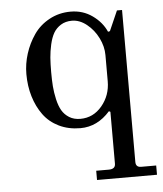

<svg xmlns="http://www.w3.org/2000/svg" viewBox="-51 -513 668 788"><g transform="rotate(-5 283.0 -119.0)"><path d="M316.9 230V191.9H369.1Q396 191.9 396 169.9V-43.9L390.1 -46.9Q337.9 12.2 268.1 12.2Q218.8 12.2 179.7 -6.8Q140.6 -25.9 116.2 -59.3Q91.8 -92.8 78.9 -135.7Q65.9 -178.7 65.9 -228Q65.9 -270.5 79.1 -312Q92.3 -353.5 116.7 -388.9Q141.1 -424.3 180.9 -446Q220.7 -467.8 269 -467.8Q319.3 -467.8 358.4 -439.9Q397.5 -412.1 415 -372.1L422.9 -374L459 -456.1H480V169.9Q480 191.9 502 191.9H564V230ZM271 -25.9Q324.2 -25.9 360.1 -68.8Q396 -111.8 396 -169.9V-277.8Q396 -313 378.7 -348.1Q361.3 -383.3 332 -406.7Q302.7 -430.2 271 -430.2Q244.6 -430.2 225.3 -418.2Q206.1 -406.2 195.3 -387.7Q184.6 -369.1 178.2 -341.1Q171.9 -313 169.9 -287.1Q168 -261.2 168 -228Q168 -194.8 169.9 -168.9Q171.9 -143.1 178.2 -115Q184.6 -86.9 195.3 -68.4Q206.1 -49.8 225.3 -37.8Q244.6 -25.9 271 -25.9Z"/></g></svg>

Font: New Heterodox Mono
Style: Book
Weight: 400
Designer: Hao Chi Kiang <hello@hckiang.com>, Alexey Kryukov <alexios@thessalonica.org.ru>
Version: Version 0.0.3